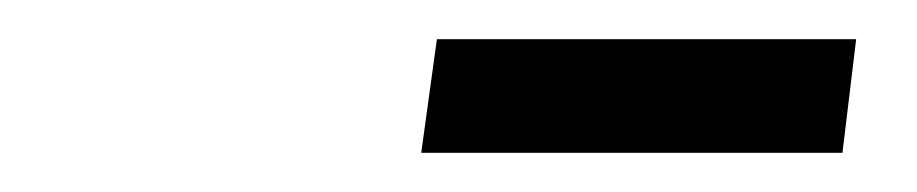

<svg xmlns="http://www.w3.org/2000/svg" viewBox="-20 -702 468 98"><path d="M410 -624H195L203 -682H417Z"/></svg>

Font: Arsenal SC
Style: Bold Italic
Weight: 700
Italic angle: -9.10001°
Designer: Andrij Shevchenko
Foundry: Stairsfor
Version: Version 2.001; ttfautohint (v1.8.4.7-5d5b)